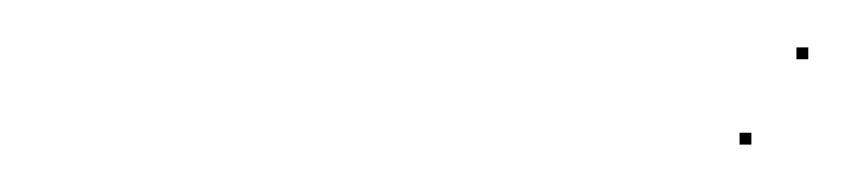

<svg xmlns="http://www.w3.org/2000/svg" viewBox="-20 -590 361 81"><path d="M316 -565V-570H321V-565ZM292 -529V-534H297V-529Z"/></svg>

Font: FRB American Cursive Just Beginnings
Style: Italic
Weight: 400
Italic angle: -25°
Version: Version 2.0;Modular Font Editor K font №1